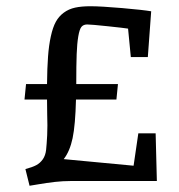

<svg xmlns="http://www.w3.org/2000/svg" viewBox="-20 -577 570 612"><path d="M476.1 -151.9 480 0H205.1Q180.7 0 154.5 2.9Q128.4 5.9 103.3 10.3Q78.1 14.6 74.2 15.1L61 -38.1Q83 -43.9 95.5 -50.5Q107.9 -57.1 116.5 -69.3Q125 -81.5 127 -99.6Q128.9 -117.7 130.4 -146.2Q131.8 -174.8 130.4 -214.8Q129.9 -243.7 129.9 -259.8H58.1L63 -309.1H129.9Q130.4 -360.4 133.1 -396.5Q135.7 -432.6 142.1 -461.4Q148.4 -490.2 158 -507.6Q167.5 -524.9 183.3 -536.6Q199.2 -548.3 219.5 -552.7Q239.7 -557.1 268.1 -557.1Q301.3 -557.1 368.9 -551.3Q436.5 -545.4 461.9 -541L451.2 -395H397L388.2 -485.8Q376 -487.8 323 -493.4Q270 -499 257.8 -499Q246.1 -499 239.7 -491.5Q233.4 -483.9 229.5 -460.9Q225.6 -438 224.4 -404.3Q223.1 -370.6 223.1 -309.1H356L351.1 -259.8H222.2Q220.2 -178.2 211.4 -136.5Q202.6 -94.7 183.1 -69.8L405.8 -48.8L420.9 -151.9Z"/></svg>

Font: Grenze
Style: Regular
Weight: 400
Designer: Renata Polastri
Foundry: Omnibus-Type
Version: Version 1.002;PS 001.002;hotconv 1.0.88;makeotf.lib2.5.64775